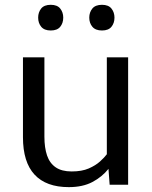

<svg xmlns="http://www.w3.org/2000/svg" viewBox="-20 -766 632 796"><path d="M265.1 9.8Q171.4 9.8 123.3 -42Q75.2 -93.8 75.2 -197.3V-528.3H164.1V-199.2Q164.1 -153.8 175 -121.6Q186 -89.4 210.9 -72.3Q235.8 -55.2 277.3 -55.2Q319.3 -55.2 347.9 -67.6Q376.5 -80.1 394.8 -96.7Q413.1 -113.3 422.9 -126.5V-528.3H511.2V0H434.6L429.7 -65.9Q403.3 -32.7 363.3 -11.5Q323.2 9.8 265.1 9.8ZM402.8 -639.6Q376 -639.6 363 -655Q350.1 -670.4 350.1 -692.9Q350.1 -714.8 362.8 -730.5Q375.5 -746.1 402.8 -746.1Q429.7 -746.1 442.1 -730.5Q454.6 -714.8 454.6 -692.9Q454.6 -670.4 442.1 -655Q429.7 -639.6 402.8 -639.6ZM190.4 -639.6Q163.6 -639.6 150.9 -655Q138.2 -670.4 138.2 -692.9Q138.2 -714.8 150.6 -730.5Q163.1 -746.1 190.4 -746.1Q217.3 -746.1 229.7 -730.5Q242.2 -714.8 242.2 -692.9Q242.2 -670.4 229.7 -655Q217.3 -639.6 190.4 -639.6Z"/></svg>

Font: Comme
Style: Regular
Weight: 400
Designer: Vernon Adams
Foundry: Vernon Adams
Version: Version 1.000;gftools[0.9.27]